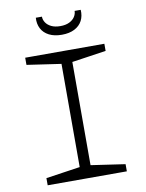

<svg xmlns="http://www.w3.org/2000/svg" viewBox="-100 -1012 820 1082"><g transform="rotate(-10 310.0 -471.0)"><path d="M83.5 -41 294.5 -72 279 -40V-690L294.5 -658L83.5 -689V-730H536.5V-689L325.5 -658L341 -690V-40L325.5 -72L536.5 -41V0H83.5ZM181.5 -941.5H216.5Q216.5 -924 227 -907.8Q237.5 -891.5 258.5 -881.2Q279.5 -871 310 -871Q340.5 -871 361.5 -881.2Q382.5 -891.5 393 -907.8Q403.5 -924 403.5 -941.5H438.5Q441 -906.5 426.8 -879.2Q412.5 -852 382.8 -836.8Q353 -821.5 310 -821.5Q267 -821.5 237.2 -836.8Q207.5 -852 193.2 -879.2Q179 -906.5 181.5 -941.5Z"/></g></svg>

Font: Monaspace Xenon Var
Style: Regular
Weight: 400
Designer: Riley Cran and the Lettermatic Team
Version: Version 1.000 (Monaspace Xenon Var)